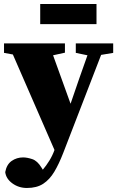

<svg xmlns="http://www.w3.org/2000/svg" viewBox="-25 -703 588 955"><path d="M352 -440V-487H538V-440L478 -430L289 59Q268 113 245 151.5Q222 190 190 211Q158 232 109 232Q68 232 36.5 209Q5 186 1 153Q8 115 33 97.5Q58 80 90 80Q110 80 135.5 88.5Q161 97 181 130L188 141Q205 121 220.5 96Q236 71 246 43L39 -432L-5 -440V-487H298V-441L239 -428L326 -187L369 -312L410 -428ZM175 -583V-683H455V-583Z"/></svg>

Font: Source Serif 4 Black
Style: Regular
Weight: 900
Designer: Frank Grießhammer
Foundry: Adobe
Version: Version 4.005;hotconv 1.1.0;makeotfexe 2.6.0